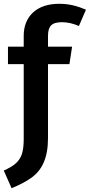

<svg xmlns="http://www.w3.org/2000/svg" viewBox="-27 -775 473 1012"><path d="M300 -658C329 -658 359 -651 389 -638L426 -724C379 -744 337 -755 284 -755C165 -755 98 -687 98 -587V-529H15V-437H98V-39C98 -6 94 21 87 41C71 81 45 100 -7 124L34 217C78 199 114 180 141 160C195 120 226 57 226 -47V-437H339L353 -529H226V-585C226 -637 245 -658 300 -658Z"/></svg>

Font: Fira Sans Medium
Style: Regular
Weight: 500
Designer: Carrois Corporate & Edenspiekermann AG
Foundry: Carrois Corporate GbR & Edenspiekermann AG
Version: Version 4.203